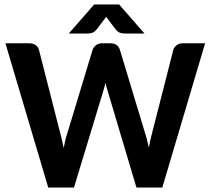

<svg xmlns="http://www.w3.org/2000/svg" viewBox="-20 -843 946 863"><path d="M4.4 0ZM4.4 -648.4H111.8Q128.9 -648.4 139.9 -640.6Q150.9 -632.8 154.8 -620.1L250.5 -245.6Q258.8 -216.3 266.1 -177.7Q270 -196.8 273.9 -214.1Q277.8 -231.4 283.2 -246.1L396.5 -620.1Q400.4 -631.3 411.6 -639.9Q422.9 -648.4 438.5 -648.4H476.1Q493.2 -648.4 503.7 -640.9Q514.2 -633.3 518.6 -620.1L631.8 -245.6Q636.7 -231.4 640.9 -214.6Q645 -197.8 648.9 -179.2Q652.3 -197.8 656 -214.4Q659.7 -231 663.6 -245.1L759.3 -620.1Q762.7 -631.3 774.2 -639.9Q785.6 -648.4 801.3 -648.4H901.9L709.5 0H593.3L464.8 -431.2Q461.9 -439.5 459.2 -449.7Q456.5 -460 454.1 -471.2Q451.7 -460 448.7 -449.7Q445.8 -439.5 443.4 -431.2L312.5 0H196.8ZM629.4 -692.4H539.6Q532.2 -692.4 521.5 -695.1Q510.7 -697.8 499.5 -711.4L464.8 -757.3L457 -768.1Q455.6 -765.6 453.9 -762.7Q452.1 -759.8 449.7 -757.3L415 -711.4Q403.8 -697.8 393.1 -695.1Q382.3 -692.4 375 -692.4H289.1L403.3 -822.8H515.6Z"/></svg>

Font: Carlito
Style: Bold
Weight: 700
Designer: Lukasz Dziedzic
Foundry: tyPoland Lukasz Dziedzic
Version: Version 1.104